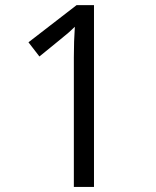

<svg xmlns="http://www.w3.org/2000/svg" viewBox="-20 -734 612 754"><path d="M349.1 0H270V-508.8Q270 -572.3 273.9 -628.9Q263.7 -618.7 251 -607.4Q238.3 -596.2 134.8 -512.2L91.8 -567.9L280.8 -713.9H349.1Z"/></svg>

Font: f1_56222 
Style: Regular
Weight: 400
Foundry: Ascender Corporation
Version: Version 1.10